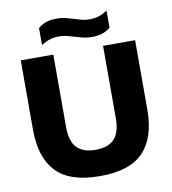

<svg xmlns="http://www.w3.org/2000/svg" viewBox="-100 -1031 1009 1127"><g transform="rotate(-10 404.5 -467.5)"><path d="M406.5 10Q226 10 145 -75.2Q64 -160.5 64 -325V-740H258V-308Q258 -223 295 -184.8Q332 -146.5 406.5 -146.5Q480.5 -146.5 517.5 -184.8Q554.5 -223 554.5 -308V-740H745.5V-325Q745.5 -160.5 664.8 -75.2Q584 10 406.5 10ZM498.5 -802.5Q470 -802.5 445.5 -808.8Q421 -815 398 -822Q376.5 -829 355 -834.2Q333.5 -839.5 310 -839.5Q277 -839.5 252.5 -831.2Q228 -823 202.5 -806V-908Q224.5 -927 251 -936Q277.5 -945 314.5 -945Q343 -945 367.5 -938.8Q392 -932.5 415 -925Q436.5 -918 458 -912.5Q479.5 -907 503 -907Q536 -907 560.5 -915.2Q585 -923.5 610.5 -940.5V-838.5Q588.5 -820 562 -811.2Q535.5 -802.5 498.5 -802.5Z"/></g></svg>

Font: Encode Sans Semi Expanded ExtraBold
Style: Regular
Weight: 800
Width: 6
Designer: Multiple Designers
Foundry: Impallari Type
Version: Version 3.000; ttfautohint (v1.8.3) -l 8 -r 50 -G 200 -x 14 